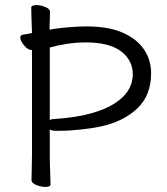

<svg xmlns="http://www.w3.org/2000/svg" viewBox="-20 -725 658 756"><path d="M106 -528H105Q90 -528 75 -546Q60 -564 60 -577Q60 -587 69 -588L106 -595Q105 -624 104 -652Q103 -680 103 -695Q103 -700 109 -702.5Q115 -705 123 -705Q140 -705 158.5 -697.5Q177 -690 177 -677Q177 -667 176 -649Q175 -631 175 -608Q188 -611 213.5 -614Q239 -617 268 -619Q297 -621 320 -621Q408 -621 464 -596Q520 -571 547.5 -529.5Q575 -488 575 -437Q575 -349 519.5 -297Q464 -245 372 -226Q344 -220 298.5 -215Q253 -210 215 -210Q207 -210 199.5 -210Q192 -210 186 -211Q180 -213 176 -215V-115Q176 -81 177.5 -48.5Q179 -16 179 1Q179 11 158 11Q142 11 123 3.5Q104 -4 104 -17Q104 -29 105 -58Q106 -87 106 -116ZM176 -252Q179 -254 182 -255Q185 -256 189 -256Q281 -262 340 -279Q399 -296 432.5 -318.5Q466 -341 481 -363.5Q496 -386 499.5 -404.5Q503 -423 503 -431Q503 -488 456.5 -523Q410 -558 318 -558Q282 -558 245 -552.5Q208 -547 176 -538Z"/></svg>

Font: QiushuiShotai
Style: Regular
Weight: 600
Designer: Fontworks Inc.
Foundry: Fontworks Inc.
Version: Version 1.250